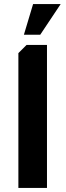

<svg xmlns="http://www.w3.org/2000/svg" viewBox="-20 -920 322 940"><path d="M70 0H210V-700H110L70 -660ZM142 -900 97 -750H177L277 -900Z"/></svg>

Font: Scada
Style: Bold
Weight: 700
Designer: Jovanny Lemonad
Foundry: Jovanny Lemonad
Version: Version 3.005